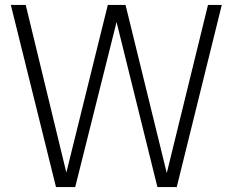

<svg xmlns="http://www.w3.org/2000/svg" viewBox="-20 -760 946 780"><path d="M825 -740H881L698 0H619.5L453.5 -670.5L285.5 0H207.5L24 -740H84.5L249.5 -59L418 -740H490L657.5 -57Z"/></svg>

Font: Encode Sans Condensed Light
Style: Regular
Weight: 300
Width: 3
Designer: Multiple Designers
Foundry: Impallari Type
Version: Version 2.000